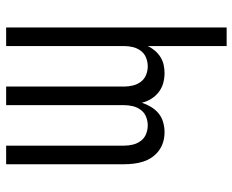

<svg xmlns="http://www.w3.org/2000/svg" viewBox="-88 -472 775 640"><g transform="rotate(-90 300.0 -152.5)"><path d="M466 215V-48Q460 -35 450.5 -24Q441 -13 429 -5.5Q417 2 403.5 5Q390 8 376 8Q359 8 342.5 3.5Q326 -1 312.5 -11.5Q299 -22 290 -36.5Q281 -51 277 -68Q272 -52 263 -37Q254 -22 241 -11.5Q228 -1 211.5 3.5Q195 8 179 8Q162 8 146.5 3.5Q131 -1 118 -10.5Q105 -20 95.5 -33.5Q86 -47 81 -62.5Q76 -78 74 -94.5Q72 -111 72 -127V-520H134V-127Q134 -112 137.5 -97.5Q141 -83 150 -71Q159 -59 173 -53.5Q187 -48 202 -48Q216 -48 230 -53.5Q244 -59 253 -71Q262 -83 265.5 -97.5Q269 -112 269 -127V-520H331V-127Q331 -112 334.5 -97.5Q338 -83 347 -71Q356 -59 370 -53.5Q384 -48 398 -48Q413 -48 427 -53.5Q441 -59 450 -71Q459 -83 462.5 -97.5Q466 -112 466 -127V-520H528V215Z"/></g></svg>

Font: Iosevka Light Extended
Style: Regular
Weight: 300
Width: 7
Monospace: yes
Designer: Belleve Invis
Foundry: Belleve Invis
Version: Version 32.5.0; ttfautohint (v1.8.4)